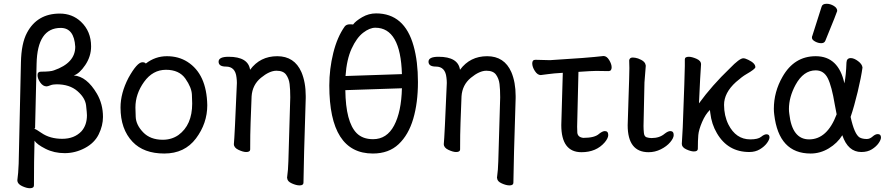

<svg xmlns="http://www.w3.org/2000/svg" viewBox="-20 -790 4691 1018"><path d="M310 -54Q374 -54 412 -94Q441 -127 441 -179Q441 -190 436.5 -230.5Q432 -271 390.5 -307Q349 -343 280 -343Q260 -343 246.5 -337.5Q233 -332 227 -332Q208 -332 193.5 -352.5Q179 -373 179 -392Q179 -410 197 -410Q249 -410 266 -417Q379 -456 379 -542Q373 -642 302 -642Q178 -642 174 -452L166 -110L161 -107Q169 -107 200 -85Q245 -54 310 -54ZM138 208Q121 208 96.5 196.5Q72 185 72 165Q77 131 79 78L91 -459Q93 -560 123 -616Q177 -718 297 -718Q363 -718 409 -675Q463 -624 463 -544Q463 -491 432 -445Q401 -399 371 -390Q440 -385 494 -293Q526 -238 526 -170Q526 -124 503.5 -78Q481 -32 430 -5Q379 22 323 22Q267 22 221.5 -1Q176 -24 163 -44Q160 65 160 193Q160 208 138 208Z M843 -49Q890 -49 926 -74Q999 -127 999 -241Q999 -249 997.5 -287.5Q996 -326 963 -373Q930 -420 860 -420Q790 -420 744 -356Q698 -292 698 -220Q698 -214 699.5 -171Q701 -128 739 -88.5Q777 -49 843 -49ZM851 24Q742 24 683 -38Q619 -105 619 -220Q619 -296 661 -377Q707 -460 735 -460Q748 -460 753 -453Q803 -492 865 -492Q927 -492 974 -462Q1076 -397 1079 -232Q1079 -136 1019 -56Q959 24 851 24Z M1568 193Q1551 193 1527.5 182.5Q1504 172 1503 156L1502 153Q1508 110 1509 65L1519 -274Q1519 -316 1515.5 -344.5Q1512 -373 1497 -394Q1482 -415 1446 -415Q1409 -415 1363.5 -377.5Q1318 -340 1314 -279Q1307 -104 1307 -74Q1307 -10 1306.5 3Q1306 16 1285 16Q1269 16 1244.5 4.5Q1220 -7 1220 -26Q1224 -64 1236 -350Q1236 -364 1234 -379Q1228 -437 1178 -437Q1139 -437 1139 -463Q1139 -489 1192 -489Q1296 -489 1306 -420Q1359 -492 1450 -492Q1541 -492 1578 -408Q1601 -354 1601 -281V-270Q1590 73 1589 179Q1589 193 1568 193Z M1958 -52Q2031 -52 2069.5 -124.5Q2108 -197 2111 -322L1811 -312Q1813 -143 1871 -84Q1903 -52 1958 -52ZM1812 -387 2111 -397Q2104 -643 1970 -643Q1940 -643 1905.5 -616.5Q1871 -590 1844.5 -532.5Q1818 -475 1812 -387ZM1957 24Q1726 24 1726 -337Q1726 -424 1747 -509Q1768 -594 1808 -650Q1817 -661 1834 -661Q1850 -661 1852 -660Q1866 -679 1900.5 -699Q1935 -719 1974 -719Q2125 -719 2173 -546Q2196 -464 2196 -355Q2196 -245 2171 -160Q2146 -75 2093.5 -25.5Q2041 24 1957 24Z M2681 193Q2664 193 2640.5 182.5Q2617 172 2616 156L2615 153Q2621 110 2622 65L2632 -274Q2632 -316 2628.5 -344.5Q2625 -373 2610 -394Q2595 -415 2559 -415Q2522 -415 2476.5 -377.5Q2431 -340 2427 -279Q2420 -104 2420 -74Q2420 -10 2419.5 3Q2419 16 2398 16Q2382 16 2357.5 4.5Q2333 -7 2333 -26Q2337 -64 2349 -350Q2349 -364 2347 -379Q2341 -437 2291 -437Q2252 -437 2252 -463Q2252 -489 2305 -489Q2409 -489 2419 -420Q2472 -492 2563 -492Q2654 -492 2691 -408Q2714 -354 2714 -281V-270Q2703 73 2702 179Q2702 193 2681 193Z M3063 17Q2956 17 2956 -127L2964 -404Q2913 -401 2886 -397Q2859 -393 2847 -392Q2830 -392 2816 -413.5Q2802 -435 2802 -454Q2802 -473 2819 -473L2896 -471Q3096 -483 3180 -493Q3197 -493 3210 -471.5Q3223 -450 3223 -433Q3223 -413 3206 -413L3141 -414Q3119 -414 3047 -409L3040 -118L3041 -86Q3044 -62 3073 -59Q3134 -59 3157 -81Q3175 -95 3187 -95Q3205 -95 3205 -74Q3205 -58 3187 -36Q3142 17 3063 17Z M3419 17Q3308 17 3308 -126L3312 -254Q3317 -397 3317 -429L3316 -470Q3318 -485 3335 -485Q3347 -485 3363 -480Q3401 -466 3403 -445L3404 -442L3397 -353L3392 -122Q3392 -104 3394 -85Q3396 -66 3408.5 -62Q3421 -58 3435 -58Q3477 -58 3504 -81Q3522 -95 3534 -95Q3552 -95 3552 -74Q3552 -58 3533.5 -36Q3515 -14 3484 1.5Q3453 17 3419 17Z M3953 16Q3839 16 3781 -84Q3753 -131 3746 -191L3744 -207Q3720 -184 3702.5 -143Q3685 -102 3682.5 -74Q3680 -46 3680 -1Q3680 13 3659 13Q3643 13 3619 2Q3595 -9 3595 -27L3600 -115Q3611 -403 3611 -440V-475Q3611 -489 3632 -489Q3648 -489 3672.5 -478.5Q3697 -468 3697 -449Q3693 -398 3686 -242Q3755 -337 3850 -428Q3901 -481 3921 -481Q3931 -481 3947 -473Q3985 -455 3985 -434Q3985 -424 3936 -396Q3915 -384 3882 -355Q3819 -298 3819 -234Q3819 -177 3842 -130Q3882 -51 3958 -51Q3999 -51 4015.5 -64.5Q4032 -78 4044 -78Q4060 -78 4060 -62Q4060 -50 4046.5 -31.5Q4033 -13 4009 1.5Q3985 16 3953 16Z M4270 -51Q4366 -51 4416 -184L4406 -236Q4390 -333 4369 -375Q4348 -417 4305 -417Q4240 -417 4198 -340Q4163 -275 4163 -212Q4163 -199 4165 -186Q4180 -51 4270 -51ZM4278 24Q4109 24 4085 -183Q4083 -198 4083 -213Q4083 -303 4129 -383Q4191 -492 4305 -492Q4426 -492 4457 -348Q4466 -391 4468 -458Q4469 -482 4491 -482Q4508 -482 4529.5 -466Q4551 -450 4553 -432Q4546 -380 4527.5 -303Q4509 -226 4490 -170Q4510 -78 4538 -61Q4553 -53 4576 -53Q4592 -53 4606.5 -66Q4621 -79 4634 -79Q4651 -79 4651 -61Q4651 -49 4638.5 -31Q4626 -13 4603 1.5Q4580 16 4547 16Q4476 16 4446 -73Q4420 -31 4374.5 -3.5Q4329 24 4278 24ZM4334 -561Q4318 -561 4301.5 -570Q4285 -579 4285 -590Q4285 -598 4287 -600L4336 -754Q4340 -770 4363 -770Q4382 -770 4400.5 -759Q4419 -748 4419 -732Q4419 -728 4356 -574Q4351 -561 4334 -561Z"/></svg>

Font: LXGW WenKai Medium
Style: Regular
Weight: 500
Designer: LXGW / Fontworks Inc.
Foundry: LXGW / Fontworks Inc.
Version: Version 1.501; October 10, 2024